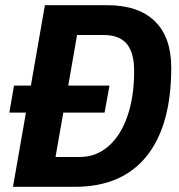

<svg xmlns="http://www.w3.org/2000/svg" viewBox="-20 -720 688 740"><path d="M640 -459Q640 -236 545 -118Q450 0 269 0H30L80 -286H16L34 -390H99L153 -700H393Q513 -700 576.5 -638.5Q640 -577 640 -459ZM497 -446Q497 -517 468.5 -551Q440 -585 380 -585H277L243 -390H402L383 -286H224L194 -115H288Q350 -115 397.5 -156Q445 -197 471 -272Q497 -347 497 -446Z"/></svg>

Font: Sarabun
Style: Bold Italic
Weight: 700
Italic angle: -10°
Designer: Suppakit Chalermlarp | Katatrad Co.,Ltd.
Foundry: Cadson Demak Co.,Ltd.
Version: Version 1.000; ttfautohint (v1.6)